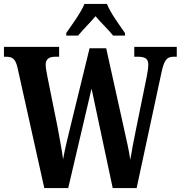

<svg xmlns="http://www.w3.org/2000/svg" viewBox="-20 -951 914 971"><path d="M315 -784V-771H375C397 -799 437 -837 463 -869C488 -839 534 -795 552 -771H612V-784C586 -822 538 -886 521 -931H407C389 -886 341 -822 315 -784ZM68 -611 204 0H325L443 -503L550 0H671L797 -586C811 -652 827 -664 858 -664H874V-714H659V-664H678C714 -664 730 -654 730 -624C730 -611 726 -581 722 -563L668 -298C656 -239 646 -188 639 -143C632 -190 620 -244 605 -310L517 -707H433L334 -302C319 -241 307 -191 299 -145C294 -189 280 -256 271 -309L219 -567C215 -586 211 -612 211 -624C211 -651 227 -664 259 -664H279V-714H0V-664H10C42 -664 58 -654 68 -611Z"/></svg>

Font: Noto Serif Lao ExtraCondensed
Style: Bold
Weight: 700
Width: 2
Designer: Monotype Design Team
Foundry: Monotype Imaging Inc.
Version: Version 2.003